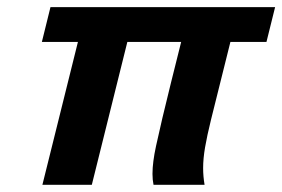

<svg xmlns="http://www.w3.org/2000/svg" viewBox="-20 -513 784 533"><path d="M619.6 -396.5 565.9 -181.2Q554.7 -135.7 549.3 -104.2Q543.9 -72.8 543.9 -46.4Q543.9 -34.7 544.9 -23.2Q545.9 -11.7 547.9 0H406.2Q403.3 -13.7 403.3 -30.3Q403.3 -46.9 405.8 -65.9Q408.2 -85 413.1 -107.4Q419.9 -139.2 430.9 -185.8Q441.9 -232.4 454.6 -283.2L482.9 -396.5H333.5L234.9 0H97.7L196.3 -396.5H96.2L120.1 -493.2H743.7L719.7 -396.5Z"/></svg>

Font: Andika New Basic
Style: Bold Italic
Weight: 700
Italic angle: -14°
Designer: Victor Gaultney, Annie Olsen, Pablo Ugerman
Foundry: SIL International
Version: Version 5.500